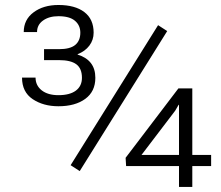

<svg xmlns="http://www.w3.org/2000/svg" viewBox="-20 -742 876 762"><path d="M296.4 -63 260.3 -86.4 607.4 -642.1 643.6 -618.7ZM743.2 -127H817.9V-83H743.2V0H690.4V-83H480.5L478.5 -115.7L688 -391.1H743.2ZM541.5 -127H690.4V-325.7L689 -326.2L675.3 -302.7ZM351.6 -612.3Q351.6 -583.5 334.7 -561Q317.9 -538.6 288.1 -526.9V-525.4Q322.8 -514.6 340.6 -491.7Q358.4 -468.8 358.4 -433.1Q358.4 -378.9 318.4 -349.6Q278.3 -320.3 211.9 -320.3Q151.9 -320.3 109.6 -348.6Q67.4 -377 67.4 -434.1H121.1Q121.1 -402.8 145.5 -383.5Q169.9 -364.3 211.9 -364.3Q256.8 -364.3 281 -382.3Q305.2 -400.4 305.2 -433.1Q305.2 -470.2 283 -486.8Q260.7 -503.4 214.4 -503.4H154.8V-546.9H214.4Q258.3 -546.9 278.6 -563.7Q298.8 -580.6 298.8 -612.3Q298.8 -641.6 277.3 -659.7Q255.9 -677.7 211.9 -677.7Q174.8 -677.7 150.9 -660.6Q127 -643.6 127 -614.7H74.2Q74.2 -664.1 113.3 -693.1Q152.3 -722.2 211.9 -722.2Q277.8 -722.2 314.7 -694.1Q351.6 -666 351.6 -612.3Z"/></svg>

Font: Franko
Style: Light
Weight: 300
Designer: Google
Version: Version 1.200310; 2013